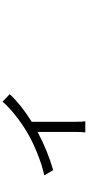

<svg xmlns="http://www.w3.org/2000/svg" viewBox="398 -1027 704 1540"><g transform="rotate(-90 750.0 -257.0)"><path d="M458 75.2Q461.9 45.9 461.9 -8.8V-307.6Q307.6 -225.6 155.3 -182.6L113.3 -253.9Q200.2 -272.5 298.8 -313.5Q383.8 -347.7 452.1 -387.7Q526.4 -430.7 595.7 -486.3Q667 -543 704.1 -588.9L764.6 -531.2Q681.6 -441.4 543 -354.5V-8.8Q543 56.6 547.9 75.2Z"/></g></svg>

Font: Bpmf GenYo Gothic R
Style: R
Weight: 400
Foundry: But Ko
Version: Version 1.320